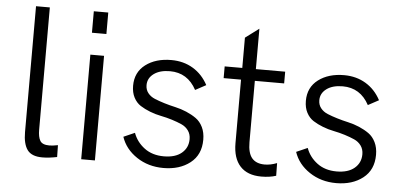

<svg xmlns="http://www.w3.org/2000/svg" viewBox="-49 -787 1863 892"><g transform="rotate(5 883.0 -341.5)"><path d="M174.8 7.3Q125 7.3 105 -20.3Q85 -47.9 85 -103V-689.9H149.4V-119.6Q149.4 -85.9 159.7 -68.4Q169.9 -50.8 203.1 -50.8Q218.3 -50.8 242.7 -55.7L243.7 -0.5Q205.6 7.3 174.8 7.3Z M354.5 -589.8V-689.9H421.9V-589.8ZM356 0V-487.8H419.9V0Z M739.7 7.3Q668.9 7.3 615 -28.6Q561 -64.5 542 -121.1L594.2 -144Q609.4 -102.1 646.2 -74.5Q683.1 -46.9 736.8 -46.9Q790.5 -46.9 820.1 -71.8Q849.6 -96.7 849.6 -136.7Q849.6 -160.2 837.4 -177Q825.2 -193.8 805.4 -202.6Q785.6 -211.4 760 -219.5Q734.4 -227.5 708 -232.7Q681.6 -237.8 656 -247.8Q630.4 -257.8 610.6 -270.5Q590.8 -283.2 578.6 -306.4Q566.4 -329.6 566.4 -361.3Q566.4 -424.3 613.5 -460Q660.6 -495.6 733.4 -495.6Q790.5 -495.6 834.7 -469Q878.9 -442.4 904.8 -393.6L855 -366.7Q814 -443.4 731.4 -443.4Q684.6 -443.4 656.5 -422.9Q628.4 -402.3 628.4 -369.6Q628.4 -348.1 640.6 -332.8Q652.8 -317.4 672.9 -309.1Q692.9 -300.8 718.5 -293Q744.1 -285.2 770.8 -279.3Q797.4 -273.4 823 -262.5Q848.6 -251.5 868.7 -237.3Q888.7 -223.1 900.9 -198.2Q913.1 -173.3 913.1 -139.6Q913.1 -69.3 864 -31Q814.9 7.3 739.7 7.3Z M1196.3 7.3Q1131.3 7.3 1097.4 -29.8Q1063.5 -66.9 1063.5 -136.7V-433.1H982.4V-487.8H1064.5V-628.9L1127.9 -676.3V-487.8H1264.6V-433.1H1127.9V-147Q1127.9 -96.2 1147.7 -73Q1167.5 -49.8 1207 -49.8Q1234.4 -49.8 1264.2 -61.5L1265.1 -2.4Q1234.9 7.3 1196.3 7.3Z M1545.4 7.3Q1474.6 7.3 1420.7 -28.6Q1366.7 -64.5 1347.7 -121.1L1399.9 -144Q1415 -102.1 1451.9 -74.5Q1488.8 -46.9 1542.5 -46.9Q1596.2 -46.9 1625.7 -71.8Q1655.3 -96.7 1655.3 -136.7Q1655.3 -160.2 1643.1 -177Q1630.9 -193.8 1611.1 -202.6Q1591.3 -211.4 1565.7 -219.5Q1540 -227.5 1513.7 -232.7Q1487.3 -237.8 1461.7 -247.8Q1436 -257.8 1416.3 -270.5Q1396.5 -283.2 1384.3 -306.4Q1372.1 -329.6 1372.1 -361.3Q1372.1 -424.3 1419.2 -460Q1466.3 -495.6 1539.1 -495.6Q1596.2 -495.6 1640.4 -469Q1684.6 -442.4 1710.4 -393.6L1660.6 -366.7Q1619.6 -443.4 1537.1 -443.4Q1490.2 -443.4 1462.2 -422.9Q1434.1 -402.3 1434.1 -369.6Q1434.1 -348.1 1446.3 -332.8Q1458.5 -317.4 1478.5 -309.1Q1498.5 -300.8 1524.2 -293Q1549.8 -285.2 1576.4 -279.3Q1603 -273.4 1628.7 -262.5Q1654.3 -251.5 1674.3 -237.3Q1694.3 -223.1 1706.5 -198.2Q1718.8 -173.3 1718.8 -139.6Q1718.8 -69.3 1669.7 -31Q1620.6 7.3 1545.4 7.3Z"/></g></svg>

Font: HK Grotesk Legacy
Style: Regular
Weight: 400
Designer: Alfredo Marco Pradil
Foundry: Hanken Design Co.
Version: Version 2.022;PS 002.022;hotconv 1.0.88;makeotf.lib2.5.64775